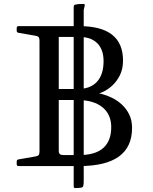

<svg xmlns="http://www.w3.org/2000/svg" viewBox="-20 -860 779 977"><path d="M406 59Q406 75 404.5 83Q403 91 398.5 93Q394 95 384 96L365 97Q355 98 355 89V-398H406ZM355 -821Q355 -831 357 -833.5Q359 -836 367 -837Q375 -839 384.5 -839.5Q394 -840 403 -840Q414 -840 411 -831L406 -809V-398H355ZM181 -15V-727H279V-93Q279 -81 284.5 -76Q290 -71 303 -71H384Q465 -71 505.5 -107Q546 -143 546 -213Q546 -278 501 -314.5Q456 -351 374 -351H279V-407H374Q439 -407 473 -443.5Q507 -480 507 -549Q507 -608 475 -640Q443 -672 384 -672H279V-727H384Q606 -727 606 -552Q606 -509 590 -477Q574 -445 549.5 -423Q525 -401 498.5 -390Q472 -379 451 -379V-389Q470 -389 495.5 -382.5Q521 -376 548.5 -363Q576 -350 599.5 -328.5Q623 -307 637.5 -277.5Q652 -248 652 -209Q652 -112 585 -63.5Q518 -15 384 -15ZM74 -15Q65 -15 65 -25V-38Q65 -48 75 -49L161 -64Q173 -66 177 -71.5Q181 -77 181 -89V-230H279V-15ZM65 -717Q65 -727 74 -727H279V-512H181V-653Q181 -665 177 -670.5Q173 -676 161 -678L75 -693Q65 -694 65 -704Z"/></svg>

Font: Hahmlet
Style: Regular
Weight: 400
Designer: Minjoo Ham & Mark Frömberg
Foundry: hypertype
Version: Version 1.001; ttfautohint (v1.8.3)